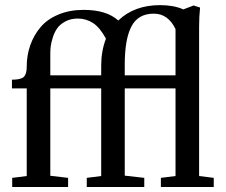

<svg xmlns="http://www.w3.org/2000/svg" viewBox="-20 -748 902 768"><path d="M28.8 0V-36.6L86.9 -43.9V-394.5H27.8V-429.2Q63.5 -429.2 75.2 -440.4Q86.9 -451.7 86.9 -481Q86.9 -526.9 101.1 -567.1Q115.2 -607.4 142.3 -639.4Q169.4 -671.4 213.9 -689.9Q258.3 -708.5 314.9 -708.5Q406.2 -708.5 453.1 -666Q517.1 -727.5 620.6 -727.5Q674.8 -727.5 713.4 -710.4L754.4 -726.1L780.3 -717.8Q776.4 -681.6 776.4 -640.6V-43.9L835 -36.6V0H623.5V-36.6L682.1 -43.9V-394.5H479V-45.4L557.1 -36.6V0H327.1V-36.6L384.8 -43.9V-394.5H181.2V-44.9L252.4 -36.6V0ZM479 -489.3V-446.8H682.1V-631.8Q652.3 -693.4 595.2 -693.4Q532.7 -693.4 505.9 -642.6Q479 -591.8 479 -489.3ZM181.2 -534.7V-446.8H384.8V-485.8Q384.8 -544.4 403.8 -593.3Q379.9 -637.7 352.3 -655.8Q324.7 -673.8 291.5 -673.8Q263.2 -673.8 241.7 -662.4Q220.2 -650.9 209 -635Q197.8 -619.1 191.2 -598.1Q184.6 -577.1 182.9 -562.7Q181.2 -548.3 181.2 -534.7Z"/></svg>

Font: Elstob 8pt Medium
Style: Regular
Weight: 500
Designer: Peter S. Baker
Version: Version 1.015